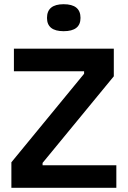

<svg xmlns="http://www.w3.org/2000/svg" viewBox="-20 -891 606 911"><path d="M34 0V-121L379 -541V-553H46V-660H520V-529L182 -118V-107H532V0ZM282 -743Q203 -743 203 -806Q203 -871 282 -871Q362 -871 362 -806Q362 -743 282 -743Z"/></svg>

Font: Bricolage Grotesque 10pt SemiBold
Style: Regular
Weight: 600
Designer: Mathieu Triay
Foundry: Atelier Triay
Version: Version 1.000; ttfautohint (v1.8.4.7-5d5b);gftools[0.9.29]